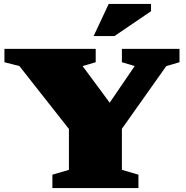

<svg xmlns="http://www.w3.org/2000/svg" viewBox="-20 -955 947 975"><path d="M78.5 -619.5 2.5 -639V-707H466V-639L399.5 -619.5L537 -433.5L664 -619.5L599 -639V-707H891.5V-639L824.5 -619.5L599 -301V-92.5L683 -68V0H246V-68L330 -92.5V-300ZM455.5 -772 532 -935H747V-898L561.5 -772Z"/></svg>

Font: Newsreader 6pt ExtraBold
Style: Regular
Weight: 800
Designer: Hugues Gentile
Foundry: Production Type
Version: Version 1.003; ttfautohint (v1.8.3)